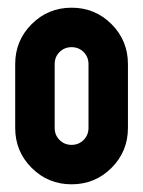

<svg xmlns="http://www.w3.org/2000/svg" viewBox="-20 -479 372 499"><path d="M210 -312.5Q210 -331.1 197.3 -343.8Q184.6 -356.4 166 -356.4Q147.5 -356.4 134.8 -343.8Q122.1 -331.1 122.1 -312.5V-146.5Q122.1 -127.9 134.8 -115.2Q147.5 -102.5 166 -102.5Q184.6 -102.5 197.3 -115.2Q210 -127.9 210 -146.5ZM19.5 -312.5Q19.5 -373.5 62.3 -416.3Q105 -459 166 -459Q227.1 -459 269.8 -416.3Q312.5 -373.5 312.5 -312.5V-146.5Q312.5 -85.4 269.8 -42.7Q227.1 0 166 0Q105 0 62.3 -42.7Q19.5 -85.4 19.5 -146.5Z"/></svg>

Font: NAYAKA
Style: Regular
Weight: 400
Designer: R.S. Wihananto
Foundry: R.S. Wihananto
Version: Version 1.92